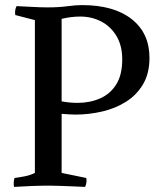

<svg xmlns="http://www.w3.org/2000/svg" viewBox="-20 -729 630 754"><path d="M276 -279Q263 -279 249 -280Q235 -281 222 -282V-50L319 -30Q322 -11 314 5Q296 4 269.5 3Q243 2 217 1Q191 0 172 0Q144 0 103.5 1.5Q63 3 35 5Q32 -14 37 -30Q59 -33 79 -37Q99 -41 117 -50V-650L40 -670Q37 -689 45 -705Q72 -704 105.5 -702Q139 -700 167 -700Q211 -700 244 -704.5Q277 -709 302 -709Q427 -709 497 -654Q567 -599 567 -502Q567 -441 542 -398.5Q517 -356 475 -329.5Q433 -303 381 -291Q329 -279 276 -279ZM295 -664Q260 -664 222 -655V-331Q254 -325 284 -325Q333 -325 373 -342.5Q413 -360 436.5 -397.5Q460 -435 460 -496Q460 -549 438 -586.5Q416 -624 378.5 -644Q341 -664 295 -664Z"/></svg>

Font: Alike
Style: Regular
Weight: 400
Designer: Sveta Sebyakina
Foundry: Cyreal (www.cyreal.org)
Version: Version 1.301; ttfautohint (v1.8.4.7-5d5b)